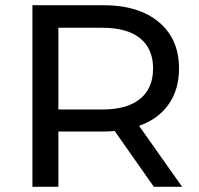

<svg xmlns="http://www.w3.org/2000/svg" viewBox="-20 -720 767 740"><path d="M573 0 422 -215Q394 -213 378 -213H205V0H105V-700H378Q514 -700 592 -635Q670 -570 670 -456Q670 -375 630 -318Q590 -261 516 -235L682 0ZM570 -456Q570 -532 520 -572.5Q470 -613 375 -613H205V-298H375Q470 -298 520 -339Q570 -380 570 -456Z"/></svg>

Font: Idrija
Style: Regular
Weight: 500
Designer: Julieta Ulanovsky
Foundry: Julieta Ulanovsky
Version: Version 7.200